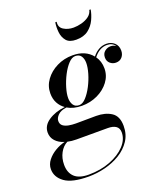

<svg xmlns="http://www.w3.org/2000/svg" viewBox="-223 -804 992 1172"><g transform="rotate(-20 272.5 -217.5)"><path d="M287 -695Q281.5 -660.5 309 -643.2Q336.5 -626 373 -626Q397.5 -626 424.5 -633Q451.5 -640 472.5 -655.2Q493.5 -670.5 499 -695H508Q503 -664.5 487.5 -631Q472 -597.5 442 -574.2Q412 -551 363 -551Q319 -551 299.5 -574.2Q280 -597.5 276.5 -631Q273 -664.5 278 -695ZM257.5 -160Q203.5 -160 164 -183Q126 -178 107.5 -159.5Q89 -141 89 -122Q89 -101 103.2 -90.2Q117.5 -79.5 139.5 -75.5Q161.5 -71.5 185.5 -71.5Q203 -71.5 228.2 -71.8Q253.5 -72 277.8 -72.2Q302 -72.5 316.5 -72.5Q375.5 -72.5 414.8 -47Q454 -21.5 454 42Q454 96.5 426.8 137.5Q399.5 178.5 354.8 205.8Q310 233 256 246.5Q202 260 148.5 260Q41.5 260 -6.2 225.5Q-54 191 -54 139Q-54 108 -33.2 81.5Q-12.5 55 18.8 36.8Q50 18.5 81.5 11Q45.5 0 24.8 -23Q4 -46 4 -77.5Q4 -123 47.8 -152.5Q91.5 -182 155.5 -189Q130 -206.5 115.5 -233.8Q101 -261 101 -296.5Q101 -344.5 129.5 -383.8Q158 -423 205 -446.2Q252 -469.5 307.5 -469.5Q390 -469.5 434 -415.5Q473 -465 525.5 -465Q556 -465 576.8 -446Q597.5 -427 597.5 -395Q597.5 -370.5 582.8 -353.5Q568 -336.5 543 -336.5Q521.5 -336.5 505.2 -350.5Q489 -364.5 489 -388.5Q489 -414 506 -428Q523 -442 544.5 -442Q564.5 -442 579.5 -430Q562 -457 526.5 -457Q477 -457 439.5 -408.5Q464 -374 464 -328.5Q464 -281 435.2 -242.8Q406.5 -204.5 359.5 -182.2Q312.5 -160 257.5 -160ZM243.5 -169.5Q265.5 -169.5 288 -194Q310.5 -218.5 329.5 -255.2Q348.5 -292 359.8 -330.5Q371 -369 371 -397Q371 -424 359.2 -441.8Q347.5 -459.5 321 -459.5Q299 -459.5 276.5 -435.2Q254 -411 235.2 -374.5Q216.5 -338 205 -299.5Q193.5 -261 193.5 -233Q193.5 -206.5 205.5 -188Q217.5 -169.5 243.5 -169.5ZM31 141.5Q31 192.5 60.8 220.8Q90.5 249 153 249Q230 249 292.8 224.8Q355.5 200.5 392.5 161Q429.5 121.5 429.5 75.5Q429.5 47.5 410.8 34.5Q392 21.5 358 21.5H155Q124.5 21.5 98 15.5Q68 30.5 49.5 64.5Q31 98.5 31 141.5Z"/></g></svg>

Font: Bodoni* 24pt Medium
Style: Italic
Weight: 500
Italic angle: -13°
Version: Version 2.3